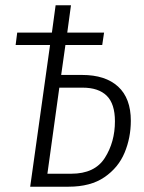

<svg xmlns="http://www.w3.org/2000/svg" viewBox="-20 -705 545 725"><path d="M474 -249Q474 -185 450.5 -128.5Q427 -72 374.5 -36Q322 0 239 0H94L169 -535H39L45 -582H176L190 -685H248L234 -582H373L366 -535H227L211 -422H290Q378 -422 426 -378Q474 -334 474 -249ZM414 -247Q414 -313 383 -343.5Q352 -374 292 -374H204L159 -49H249Q338 -49 376 -109Q414 -169 414 -247Z"/></svg>

Font: Fira Sans Extra Condensed Light
Style: Italic
Weight: 300
Width: 3
Italic angle: -8°
Designer: Carrois Corporate & Edenspiekermann AG
Foundry: Carrois Corporate GbR & Edenspiekermann AG
Version: Version 4.203